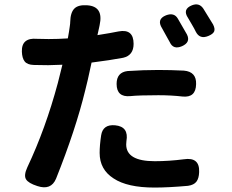

<svg xmlns="http://www.w3.org/2000/svg" viewBox="-20 -804 1040 861"><path d="M741.2 -615.2Q736.3 -624 730.5 -634.3Q724.6 -644.5 717.8 -657.2Q710.9 -669.9 707 -676.8Q680.7 -717.8 724.6 -735.4Q760.7 -749 777.3 -720.7Q814.5 -656.2 818.4 -649.4Q835.9 -614.3 795.9 -596.7Q756.8 -580.1 741.2 -615.2ZM690.4 -377Q603.5 -377 564.5 -373Q502.9 -367.2 502.9 -427.7Q502.9 -479.5 551.8 -485.4Q623 -490.2 689.5 -490.2Q746.1 -490.2 804.7 -487.3Q861.3 -482.4 859.4 -426.8Q858.4 -365.2 798.8 -371.1Q748 -377 690.4 -377ZM362.3 -399.4Q319.3 -222.7 231.4 -2.9Q209 50.8 147.5 30.3Q107.4 17.6 96.7 0Q85.9 -17.6 102.5 -53.7Q184.6 -227.5 239.3 -431.6L259.8 -513.7Q212.9 -511.7 196.3 -511.7Q183.6 -511.7 161.6 -512.2Q139.6 -512.7 130.9 -512.7Q102.5 -513.7 90.8 -528.3Q79.1 -543 78.1 -572.3Q77.1 -604.5 94.2 -618.7Q111.3 -632.8 144.5 -629.9Q162.1 -628.9 198.2 -628.9Q240.2 -628.9 284.2 -631.8Q290 -663.1 293 -686.5Q294.9 -698.2 294.9 -706.1Q295.9 -748 313.5 -765.6Q331.1 -783.2 371.1 -780.3Q445.3 -775.4 426.8 -691.4Q425.8 -689.5 425.8 -686.5Q425.8 -683.6 424.8 -681.6L417 -646.5Q478.5 -656.2 511.7 -663.1Q579.1 -675.8 579.1 -607.4Q579.1 -555.7 532.2 -544.9Q475.6 -534.2 390.6 -523.4Q371.1 -431.6 362.3 -399.4ZM489.3 -3.9Q426.8 -43.9 426.8 -118.2Q426.8 -152.3 433.6 -197.3Q441.4 -247.1 496.1 -242.2Q558.6 -236.3 546.9 -170.9Q545.9 -165 545.9 -156.2Q545.9 -81.1 673.8 -81.1Q737.3 -81.1 804.7 -89.8Q876 -100.6 873 -32.2Q872.1 -3.9 860.8 10.7Q849.6 25.4 823.2 29.3Q735.4 37.1 672.9 37.1Q550.8 37.1 489.3 -3.9ZM858.4 -661.1Q852.5 -673.8 838.9 -696.8Q825.2 -719.7 823.2 -723.6Q796.9 -762.7 840.8 -780.3Q873 -793 891.6 -765.6Q931.6 -701.2 935.5 -694.3Q945.3 -674.8 940.4 -663.1Q935.5 -651.4 914.1 -642.6Q876 -627 858.4 -661.1Z"/></svg>

Font: GenSenMaruGothic TW TTF Bold
Style: Regular
Weight: 700
Version: Version 1.301